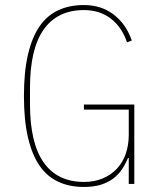

<svg xmlns="http://www.w3.org/2000/svg" viewBox="-20 -730 640 762"><path d="M491 -103H488Q478 -79 464 -58Q450 -37 429.5 -21.5Q409 -6 380.5 3Q352 12 313 12Q256 12 211.5 -8.5Q167 -29 137 -72.5Q107 -116 91 -184.5Q75 -253 75 -349Q75 -445 91 -513.5Q107 -582 137 -625.5Q167 -669 211.5 -689.5Q256 -710 313 -710Q382 -710 431.5 -672Q481 -634 503 -569L484 -562Q464 -622 420 -656Q376 -690 313 -690Q208 -690 153.5 -613Q99 -536 99 -381V-317Q99 -162 153.5 -85Q208 -8 313 -8Q355 -8 388 -22Q421 -36 444 -60.5Q467 -85 479 -119.5Q491 -154 491 -195V-295H313V-315H513V0H491Z"/></svg>

Font: IBM Plex Mono Thin
Style: Regular
Weight: 100
Monospace: yes
Designer: Mike Abbink, Paul van der Laan, Pieter van Rosmalen
Foundry: Bold Monday
Version: Version 2.3